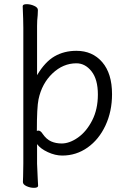

<svg xmlns="http://www.w3.org/2000/svg" viewBox="-20 -730 612 922"><path d="M89 -700Q89 -710 108 -710Q126 -710 144 -702Q162 -694 162 -682L161 -657Q158 -633 158 -605V-369Q196 -433 242 -459.5Q288 -486 347 -486Q424 -486 471 -431.5Q518 -377 518 -278Q518 -195 486.5 -127.5Q455 -60 400.5 -21.5Q346 17 279 17Q245 17 209.5 0.5Q174 -16 158 -38V56Q158 61 161 124Q163 154 163 162Q163 172 143 172Q125 172 107.5 164Q90 156 90 144Q90 128 91 116L92 55V-596Q92 -631 89 -700ZM164 -103Q175 -103 185 -87Q203 -61 225.5 -51Q248 -41 276 -41Q314 -41 354.5 -69.5Q395 -98 422.5 -151.5Q450 -205 450 -276Q450 -349 419.5 -387.5Q389 -426 347 -426Q283 -426 232 -377.5Q181 -329 165 -253Q157 -215 157 -101Q161 -103 164 -103Z"/></svg>

Font: Iansui 0.93
Style: Regular
Weight: 400
Designer: But Ko / Fontworks Inc.
Foundry: zi-hi.com / Fontworks Inc.
Version: Version 0.931